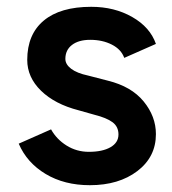

<svg xmlns="http://www.w3.org/2000/svg" viewBox="-20 -532 506 564"><path d="M35 -110 130 -152Q146 -123 175.5 -104.5Q205 -86 241 -86Q281 -86 304.5 -99.5Q328 -113 328 -137Q328 -160 310.5 -173Q293 -186 257 -195L211 -208Q141 -226 100.5 -265.5Q60 -305 60 -356Q60 -431 108.5 -471.5Q157 -512 248 -512Q316 -512 368.5 -482Q421 -452 438 -403L345 -362Q336 -387 308.5 -401Q281 -415 245 -415Q211 -415 191.5 -400Q172 -385 172 -359Q172 -343 189 -330Q206 -317 239 -310L297 -295Q366 -278 402 -234Q438 -190 438 -138Q438 -71 383.5 -29.5Q329 12 244 12Q169 12 114 -21Q59 -54 35 -110Z"/></svg>

Font: Oak Sans SemiBold
Style: Regular
Weight: 600
Designer: Erik Kennedy, Walven
Foundry: Erik Kennedy, Walven
Version: Version 1.000